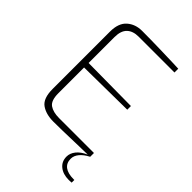

<svg xmlns="http://www.w3.org/2000/svg" viewBox="-265 -833 1113 1113"><g transform="rotate(45 291.0 -277.0)"><path d="M547 156V178Q539 179 524 179Q477 179 448 155.5Q419 132 419 92Q419 65 438.5 40Q458 15 498 -3Q438 -1 408 -1Q284 3 222 3Q161 3 123 -24Q85 -51 85 -128V-598Q85 -668 122 -700.5Q159 -733 214 -733Q282 -733 359 -731Q436 -729 464 -728L517 -726V-695H223Q177 -695 151.5 -670.5Q126 -646 126 -594V-382L476 -379V-349L126 -345V-134Q126 -74 154 -54.5Q182 -35 231 -35H517V-4Q482 14 463.5 36.5Q445 59 445 84Q445 119 469.5 137.5Q494 156 541 156Z"/></g></svg>

Font: Exo ExtraLight
Style: Regular
Weight: 275
Designer: Natanael Gama
Foundry: Natanael Gama
Version: Version 1.500; ttfautohint (v1.6)